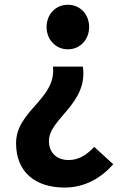

<svg xmlns="http://www.w3.org/2000/svg" viewBox="-20 -594 554 827"><path d="M258.1 213.9C344.8 213.9 415.4 173 467.8 113.5L386 38.7C354.3 72.2 319.8 95.3 275.7 95.3C223.7 95.3 190.7 63 190.7 13.1C190.7 -82.9 360.1 -146.9 336.9 -307.1H208C223.7 -167.1 49.2 -118.7 49.2 22.9C49.2 151.6 137.3 213.9 258.1 213.9ZM272.2 -381.6C325.2 -381.6 363.9 -423.5 363.9 -477.5C363.9 -532.6 325.2 -573.5 272.2 -573.5C220 -573.5 180.7 -532.6 180.7 -477.5C180.7 -423.5 220 -381.6 272.2 -381.6Z"/></svg>

Font: Source Han Sans JP VF
Style: Regular
Weight: 250
Designer: Ryoko NISHIZUKA 西塚涼子 (kana, bopomofo & ideographs); Paul D. Hunt (Latin, Greek & Cyrillic); Sandoll Communications 산돌커뮤니
Foundry: Adobe
Version: Version 2.004;hotconv 1.0.118;makeotfexe 2.5.65603